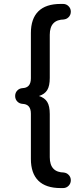

<svg xmlns="http://www.w3.org/2000/svg" viewBox="-20 -762 391 976"><path d="M233 -366Q233 -325 220 -304Q207 -283 178 -274Q207 -265 220 -244Q233 -223 233 -182V37Q233 115 307 115H301Q317 115 328.5 126.5Q340 138 340 154Q340 171 328.5 182.5Q317 194 301 194H288Q213 194 175 156.5Q137 119 137 46V-184Q137 -234 92 -234H97Q80 -234 68.5 -245.5Q57 -257 57 -274Q57 -291 68.5 -302.5Q80 -314 97 -314H92Q137 -314 137 -364V-594Q137 -667 175 -704.5Q213 -742 288 -742H301Q317 -742 328.5 -730.5Q340 -719 340 -703Q340 -686 328.5 -674.5Q317 -663 301 -663H307Q233 -663 233 -585Z"/></svg>

Font: Sepalumica Med
Style: Regular
Weight: 500
Designer: Julieta Ulanovsky
Foundry: Julieta Ulanovsky
Version: Version 7.200